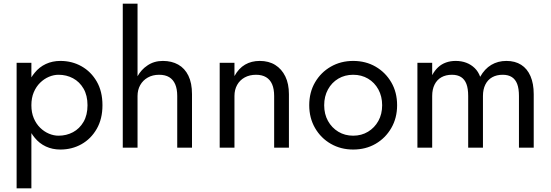

<svg xmlns="http://www.w3.org/2000/svg" viewBox="-20 -800 2986 1040"><path d="M70 220V-460H150V-381Q158 -394 168 -406Q193 -437 228.5 -453.5Q264 -470 307 -470Q370 -470 421.5 -441Q473 -412 504 -358.5Q535 -305 535 -230Q535 -156 504 -102Q473 -48 421.5 -19Q370 10 307 10Q264 10 228.5 -6.5Q193 -23 168 -54Q158 -66 150 -79V220ZM454 -230Q454 -283 432.5 -320Q411 -357 375.5 -376Q340 -395 297 -395Q271 -395 245 -384Q219 -373 197.5 -352Q176 -331 163 -300.5Q150 -270 150 -230Q150 -190 163 -159.5Q176 -129 197.5 -108Q219 -87 245 -76Q271 -65 297 -65Q340 -65 375.5 -84Q411 -103 432.5 -140Q454 -177 454 -230Z M725 0H645V-780H725V-387Q745 -423 778 -445Q814 -470 862 -470Q910 -470 945.5 -450Q981 -430 1000.5 -390Q1020 -350 1020 -290V0H940V-280Q940 -318 929 -343.5Q918 -369 896.5 -382Q875 -395 842 -395Q807 -395 780.5 -380Q754 -365 739.5 -339Q725 -313 725 -280Z M1465 -280Q1465 -318 1454 -343.5Q1443 -369 1421 -382Q1399 -395 1367 -395Q1332 -395 1305.5 -380.5Q1279 -366 1264.5 -340Q1250 -314 1250 -280V0H1170V-460H1250V-388Q1273 -430 1307.5 -450Q1342 -470 1387 -470Q1436 -470 1471 -448Q1506 -426 1525.5 -386Q1545 -346 1545 -290V0H1465Z M1655 -230Q1655 -300 1686.5 -354Q1718 -408 1772 -439Q1826 -470 1893 -470Q1961 -470 2014.5 -439Q2068 -408 2099.5 -354Q2131 -300 2131 -230Q2131 -161 2099.5 -106.5Q2068 -52 2014.5 -21Q1961 10 1893 10Q1826 10 1772 -21Q1718 -52 1686.5 -106.5Q1655 -161 1655 -230ZM1736 -230Q1736 -182 1756.5 -145Q1777 -108 1812.5 -86.5Q1848 -65 1893 -65Q1938 -65 1973.5 -86.5Q2009 -108 2029.5 -145Q2050 -182 2050 -230Q2050 -278 2029.5 -315.5Q2009 -353 1973.5 -374Q1938 -395 1893 -395Q1848 -395 1812.5 -374Q1777 -353 1756.5 -315.5Q1736 -278 1736 -230Z M2871 0H2791V-280Q2791 -320 2781.5 -345Q2772 -370 2752.5 -382.5Q2733 -395 2703 -395Q2670 -395 2646 -381.5Q2622 -368 2609 -342Q2596 -316 2596 -280V0H2516V-280Q2516 -320 2506.5 -345Q2497 -370 2477.5 -382.5Q2458 -395 2428 -395Q2395 -395 2371 -381.5Q2347 -368 2334 -342Q2321 -316 2321 -280V0H2241V-460H2321V-393Q2335 -419 2353.5 -436Q2372 -453 2396 -461.5Q2420 -470 2448 -470Q2480 -470 2506 -460Q2532 -450 2551.5 -431Q2571 -412 2581 -384Q2605 -427 2641 -448.5Q2677 -470 2723 -470Q2770 -470 2803 -449Q2836 -428 2853.5 -387.5Q2871 -347 2871 -290Z"/></svg>

Font: Venryn Sans
Style: Regular
Weight: 400
Designer: Owen Earl, indestructible type* (font) & Cristiano Sobral (main changes)
Version: Version 3.600; ttfautohint (v1.8.3)